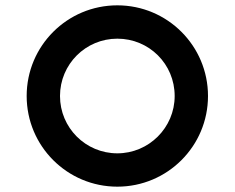

<svg xmlns="http://www.w3.org/2000/svg" viewBox="-20 -684 880 720"><path d="M420 16C608 16 760 -136 760 -324C760 -512 608 -664 420 -664C232 -664 80 -512 80 -324C80 -136 232 16 420 16ZM205 -324C205 -443 301 -539 420 -539C539 -539 635 -444 635 -324C635 -205 538 -109 420 -109C301 -109 205 -205 205 -324Z"/></svg>

Font: Grotesk 03
Style: Bold
Weight: 500
Designer: Frank Adebiaye, contributions by Jérémy Landes, Ariel Martín Pérez
Foundry: Velvetyne Type Foundry
Version: Version 3.000;Glyphs 3.1.2 (3150)